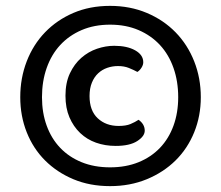

<svg xmlns="http://www.w3.org/2000/svg" viewBox="-20 -632 753 654"><path d="M355 -612Q423 -612 480 -588Q537 -564 578 -522Q619 -480 641.5 -423Q664 -366 664 -301Q664 -237 641.5 -181.5Q619 -126 578 -85.5Q537 -45 480 -21.5Q423 2 355 2Q286 2 230 -21.5Q174 -45 133.5 -85.5Q93 -126 71 -181.5Q49 -237 49 -301Q49 -366 71 -423Q93 -480 133.5 -522Q174 -564 230 -588Q286 -612 355 -612ZM123 -301Q123 -248 139 -204Q155 -160 185 -128.5Q215 -97 258 -79.5Q301 -62 355 -62Q409 -62 452 -79.5Q495 -97 525 -128.5Q555 -160 571 -204Q587 -248 587 -301Q587 -355 571 -400.5Q555 -446 525 -478.5Q495 -511 452 -529.5Q409 -548 355 -548Q301 -548 258 -529.5Q215 -511 185 -478.5Q155 -446 139 -400.5Q123 -355 123 -301ZM285 -305Q285 -255 313 -229Q341 -203 384 -203Q409 -203 424.5 -209.5Q440 -216 452 -224Q473 -209 473 -187Q473 -168 447.5 -151.5Q422 -135 374 -135Q338 -135 307 -146Q276 -157 253 -179Q230 -201 216.5 -232.5Q203 -264 203 -306Q203 -350 218 -382Q233 -414 257 -435Q281 -456 310.5 -466Q340 -476 369 -476Q413 -476 440.5 -460.5Q468 -445 468 -420Q468 -411 462 -401.5Q456 -392 448 -387Q435 -394 419 -400.5Q403 -407 382 -407Q363 -407 345.5 -401Q328 -395 314.5 -382.5Q301 -370 293 -350.5Q285 -331 285 -305Z"/></svg>

Font: Baloo 2 Latin Medium
Style: Regular
Weight: 500
Designer: Sarang Kulkarni and Ek Type
Foundry: Ek Type
Version: Version 1.001